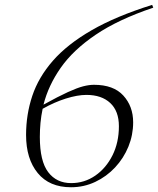

<svg xmlns="http://www.w3.org/2000/svg" viewBox="-20 -759 649 788"><path d="M604.5 -739 609 -727.5Q465 -679 372.8 -616.5Q280.5 -554 229.5 -481.2Q178.5 -408.5 158.5 -329.5Q220 -363.5 258.5 -381Q297 -398.5 321.5 -404.8Q346 -411 365.5 -411Q446 -411 486.2 -366.8Q526.5 -322.5 526.5 -257Q526.5 -205 507 -157.2Q487.5 -109.5 452.5 -72Q417.5 -34.5 371 -12.5Q324.5 9.5 271.5 9.5Q182.5 9.5 134.8 -48.8Q87 -107 87 -205Q87 -289 112.5 -365.5Q138 -442 197.2 -509.8Q256.5 -577.5 356.2 -635Q456 -692.5 604.5 -739ZM143.5 -197Q143.5 -97.5 177.8 -52.5Q212 -7.5 272 -7.5Q326.5 -7.5 371 -38.2Q415.5 -69 441.8 -121.8Q468 -174.5 468 -241Q468 -303 432.5 -336.2Q397 -369.5 334.5 -369.5Q298 -369.5 250.2 -354.5Q202.5 -339.5 155 -312.5Q149 -284 146.2 -255Q143.5 -226 143.5 -197Z"/></svg>

Font: Newsreader Display Light
Style: Italic
Weight: 300
Italic angle: -17°
Designer: Hugues Gentile
Foundry: Production Type
Version: Version 1.001